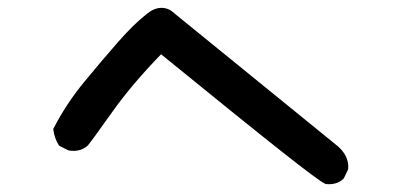

<svg xmlns="http://www.w3.org/2000/svg" viewBox="-20 -546 1040 486"><path d="M802.7 -81.1Q788.6 -86.9 690.9 -164.1Q593.3 -241.2 387.7 -408.7Q313 -331.5 264.2 -262.7Q212.9 -190.4 202.6 -178.2L202.1 -177.7L201.7 -177.2Q182.6 -160.6 154.8 -165L153.3 -165.5L151.9 -166L132.3 -175.8L129.9 -177.2L128.4 -179.2Q117.7 -196.8 115.2 -216.8L114.7 -219.7L116.2 -222.2Q147.9 -283.7 193.8 -339.4Q238.8 -394 278.3 -439Q318.4 -484.9 352.1 -511.2Q370.1 -525.9 388.4 -526.1Q406.7 -526.4 421.4 -512.2L836.4 -174.8V-174.3H836.9Q863.8 -149.4 861.3 -119.1V-117.7L860.4 -115.7L850.6 -95.2L849.6 -93.8L848.1 -92.3Q831.5 -77.6 805.7 -80.1H804.2Z"/></svg>

Font: NaikaiFont
Style: Bold
Weight: 700
Version: Version 1.89